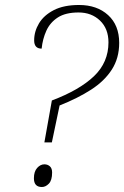

<svg xmlns="http://www.w3.org/2000/svg" viewBox="-20 -744 498 770"><path d="M188 -341Q299 -383 357 -438.5Q415 -494 415 -574Q415 -629 381 -661.5Q347 -694 295 -694Q243 -694 212 -674Q181 -654 166 -621Q151 -588 147 -549Q117 -549 117 -582Q117 -618 136.5 -650.5Q156 -683 196 -703.5Q236 -724 297 -724Q369 -724 413.5 -683.5Q458 -643 458 -572Q458 -511 428.5 -465Q399 -419 345.5 -384.5Q292 -350 219 -321L188 -173H158ZM148 6Q116 6 116 -29Q116 -56 129 -70.5Q142 -85 158 -85Q171 -85 180 -77Q189 -69 189 -52Q189 -21 176 -7.5Q163 6 148 6Z"/></svg>

Font: Noto Serif ExtraLight
Style: Italic
Weight: 200
Italic angle: -12°
Designer: Monotype Design Team
Foundry: Monotype Imaging Inc.
Version: Version 2.014; ttfautohint (v1.8.4.7-5d5b)